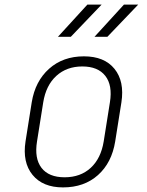

<svg xmlns="http://www.w3.org/2000/svg" viewBox="-20 -805 640 835"><path d="M254 10Q166 10 121.5 -44.5Q77 -99 91 -190L118 -360Q133 -452 193.5 -506Q254 -560 345 -560Q434 -560 478 -505.5Q522 -451 508 -360L481 -190Q466 -97 406 -43.5Q346 10 254 10ZM261 -34Q330 -34 374.5 -75Q419 -116 431 -190L458 -360Q470 -434 438 -475Q406 -516 338 -516Q270 -516 225 -475Q180 -434 168 -360L141 -190Q129 -116 160.5 -75Q192 -34 261 -34ZM391 -645 519 -785H581L447 -645ZM232 -645 360 -785H422L288 -645Z"/></svg>

Font: JetBrains Mono NL Thin
Style: Italic
Weight: 100
Italic angle: -9°
Monospace: yes
Designer: Philipp Nurullin, Konstantin Bulenkov
Foundry: JetBrains
Version: Version 2.305; ttfautohint (v1.8.4.7-5d5b)